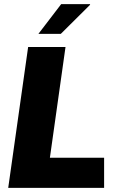

<svg xmlns="http://www.w3.org/2000/svg" viewBox="-20 -915 576 935"><path d="M299 -686 223 -147H487V0H20L117 -686ZM418 -895 419 -892 276 -750H167L278 -895Z"/></svg>

Font: Chivo ExtraBold Italic
Style: Regular
Weight: 800
Italic angle: -8.05°
Designer: Hector Gatti
Foundry: Omnibus-Type
Version: Version 1.007